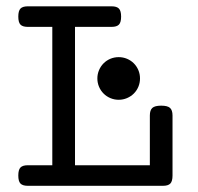

<svg xmlns="http://www.w3.org/2000/svg" viewBox="-20 -600 640 620"><path d="M148.9 -513.2H69.8Q53.2 -513.2 46.1 -520.5Q39.1 -527.8 39.1 -546.4Q39.1 -564.9 46.1 -572.3Q53.2 -579.6 69.8 -579.6H340.3Q356.9 -579.6 364 -572.3Q371.1 -564.9 371.1 -546.4Q371.1 -527.8 364 -520.5Q356.9 -513.2 340.3 -513.2H222.2V-66.4H463.9V-227.1Q463.9 -244.1 471.9 -251.5Q480 -258.8 500.5 -258.8Q521 -258.8 529.1 -251.5Q537.1 -244.1 537.1 -227.1V-33.2Q537.1 -14.6 530 -7.3Q522.9 0 506.3 0H69.8Q53.2 0 46.1 -7.3Q39.1 -14.6 39.1 -33.2Q39.1 -51.8 46.1 -59.1Q53.2 -66.4 69.8 -66.4H148.9ZM294.4 -346.7Q294.4 -360.8 299.8 -373.5Q305.2 -386.2 314.5 -395.5Q323.7 -404.8 336.4 -410.2Q349.1 -415.5 363.3 -415.5Q377.4 -415.5 390.1 -410.2Q402.8 -404.8 412.1 -395.5Q421.4 -386.2 426.8 -373.5Q432.1 -360.8 432.1 -346.7Q432.1 -332.5 426.8 -319.8Q421.4 -307.1 412.1 -297.9Q402.8 -288.6 390.1 -283.2Q377.4 -277.8 363.3 -277.8Q349.1 -277.8 336.4 -283.2Q323.7 -288.6 314.5 -297.9Q305.2 -307.1 299.8 -319.8Q294.4 -332.5 294.4 -346.7Z"/></svg>

Font: Courier Prime
Style: Regular
Weight: 400
Designer: Alan Dague-Greene
Foundry: Quote-Unquote Apps
Version: Version 1.203